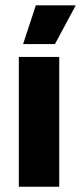

<svg xmlns="http://www.w3.org/2000/svg" viewBox="-20 -707 306 727"><path d="M51.3 0V-491.4H204.3V0ZM115.7 -686.8H265.9V-685.1L188.1 -540.2H67.9V-541.6Z"/></svg>

Font: Anek Bangla Medium
Style: Regular
Weight: 500
Designer: Sulekha Rajkumar (Bangla), Yesha Goshar (Latin)
Foundry: Ek Type
Version: Version 1.003